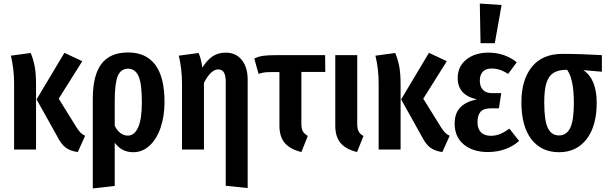

<svg xmlns="http://www.w3.org/2000/svg" viewBox="-20 -838 3404 1076"><path d="M309 -285 409 -124Q421 -105 431.5 -94.5Q442 -84 457 -77L416 14Q376 9 349.5 -10Q323 -29 301 -73L185 -281L341 -542L441 -495ZM182 -362V0H59V-370Q59 -450 41 -526L152 -541Q166 -508 174 -468Q182 -428 182 -362Z M902 -266Q902 -188 880.5 -124Q859 -60 819 -22.5Q779 15 726 15Q662 15 623 -38V204L500 218V-284Q500 -416 548.5 -480Q597 -544 698 -544Q798 -544 850 -475Q902 -406 902 -266ZM775 -265Q775 -371 756 -412Q737 -453 698 -453Q657 -453 640 -412Q623 -371 623 -274V-133Q651 -78 697 -78Q733 -78 754 -124Q775 -170 775 -265Z M1368 -392V216L1245 203V-378Q1245 -416 1234.5 -432.5Q1224 -449 1203 -449Q1162 -449 1123 -374V0H1000V-370Q1000 -450 982 -526L1093 -541Q1108 -506 1114 -459Q1140 -501 1171 -522Q1202 -543 1245 -543Q1302 -543 1335 -502Q1368 -461 1368 -392Z M1705 -76 1669 14Q1607 -1 1576.5 -36Q1546 -71 1546 -134V-434H1500Q1474 -434 1461 -432Q1448 -430 1429 -424L1405 -510Q1427 -521 1453 -525Q1479 -529 1530 -529H1802L1803 -435H1669V-145Q1669 -117 1677 -102.5Q1685 -88 1705 -76Z M1982 -145Q1982 -117 1989.5 -102Q1997 -87 2017 -76L1981 14Q1919 -1 1889 -36Q1859 -71 1859 -134V-529H1982Z M2352 -285 2452 -124Q2464 -105 2474.5 -94.5Q2485 -84 2500 -77L2459 14Q2419 9 2392.5 -10Q2366 -29 2344 -73L2228 -281L2384 -542L2484 -495ZM2225 -362V0H2102V-370Q2102 -450 2084 -526L2195 -541Q2209 -508 2217 -468Q2225 -428 2225 -362Z M2876 -489 2828 -424Q2802 -440 2780.5 -447Q2759 -454 2734 -454Q2703 -454 2686 -436.5Q2669 -419 2669 -386Q2669 -353 2686.5 -334.5Q2704 -316 2737 -316H2789L2776 -231H2732Q2691 -231 2673.5 -212Q2656 -193 2656 -153Q2656 -117 2675 -97Q2694 -77 2731 -77Q2758 -77 2782.5 -87Q2807 -97 2835 -117L2889 -48Q2857 -19 2812 -2.5Q2767 14 2714 14Q2631 14 2579.5 -28Q2528 -70 2528 -145Q2528 -204 2560 -236.5Q2592 -269 2653 -281Q2545 -305 2545 -400Q2545 -465 2593 -504Q2641 -543 2718 -543Q2808 -543 2876 -489ZM2669 -818 2791 -810 2753 -596H2673Z M3353 -436 3249 -445Q3324 -395 3324 -262Q3324 -132 3267.5 -58.5Q3211 15 3113 15Q3014 15 2958 -57.5Q2902 -130 2902 -265Q2902 -390 2960.5 -463Q3019 -536 3132 -536Q3237 -536 3353 -529ZM3196 -262Q3196 -395 3158 -447Q3110 -447 3082.5 -430Q3055 -413 3042.5 -374Q3030 -335 3030 -264Q3030 -163 3050 -121Q3070 -79 3113 -79Q3155 -79 3175.5 -121Q3196 -163 3196 -262Z"/></svg>

Font: Fira Sans Extra Condensed Medium
Style: Regular
Weight: 500
Width: 1
Designer: Carrois Corporate & Edenspiekermann AG
Foundry: Carrois Corporate GbR & Edenspiekermann AG
Version: Version 4.203